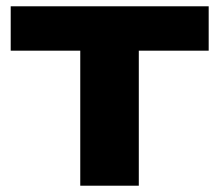

<svg xmlns="http://www.w3.org/2000/svg" viewBox="-20 -590 697 610"><path d="M235 -506H421V0H235ZM14 -570H643V-429H14Z"/></svg>

Font: Unbounded SemiBold
Style: Regular
Weight: 600
Designer: Luke Prowse, Jean-Baptiste Morizot, Fátima Lázaro, Florian Runge
Foundry: NaN
Version: Version 1.700